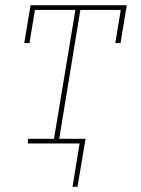

<svg xmlns="http://www.w3.org/2000/svg" viewBox="-20 -550 540 736"><path d="M258 166 285 0H87V-18H187L269 -512H114L93 -385H73L97 -530H466L442 -385H422L443 -512H288L207 -18H308L277 166Z"/></svg>

Font: Iosevka Slab Thin Oblique
Style: Regular
Weight: 100
Italic angle: -9°
Monospace: yes
Designer: Belleve Invis
Foundry: Belleve Invis
Version: Version 11.1.0; ttfautohint (v1.8.3)